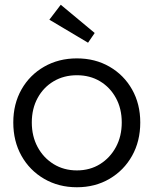

<svg xmlns="http://www.w3.org/2000/svg" viewBox="-20 -779 647 809"><path d="M304 10Q227 10 166 -25.5Q105 -61 70.5 -122.5Q36 -184 36 -263Q36 -341 70.5 -402Q105 -463 166 -498Q227 -533 304 -533Q381 -533 441.5 -498Q502 -463 536.5 -402Q571 -341 571 -263Q571 -184 536.5 -122.5Q502 -61 441.5 -25.5Q381 10 304 10ZM304 -61Q359 -61 401.5 -87.5Q444 -114 468.5 -159.5Q493 -205 493 -263Q493 -321 468.5 -366Q444 -411 401.5 -436.5Q359 -462 304 -462Q249 -462 206 -436.5Q163 -411 138.5 -366Q114 -321 114 -263Q114 -205 138.5 -159.5Q163 -114 206 -87.5Q249 -61 304 -61ZM351 -599 188 -696 236 -759 379 -640Z"/></svg>

Font: Lexend Deca Light
Style: Regular
Weight: 300
Designer: Bonnie Shaver-Troup, Thomas Jockin
Foundry: Lexend
Version: Version 1.008; ttfautohint (v1.8.4.7-5d5b)